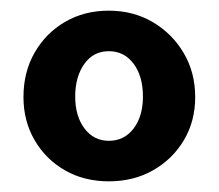

<svg xmlns="http://www.w3.org/2000/svg" viewBox="-20 -732 410 360"><path d="M184 -392Q138 -392 102 -412.5Q66 -433 45 -469Q24 -505 24 -550Q24 -597 45 -633.5Q66 -670 102 -691Q138 -712 184 -712Q230 -712 266.5 -690.5Q303 -669 324.5 -632.5Q346 -596 346 -550Q346 -505 325 -469.5Q304 -434 267.5 -413Q231 -392 184 -392ZM184 -468Q213 -468 230.5 -491Q248 -514 248 -551Q248 -589 230.5 -612.5Q213 -636 184 -636Q155 -636 138 -612Q121 -588 121 -551Q121 -514 138.5 -491Q156 -468 184 -468Z"/></svg>

Font: Lexend Deca Medium
Style: Regular
Weight: 500
Designer: Bonnie Shaver-Troup, Thomas Jockin
Foundry: Lexend
Version: Version 1.008; ttfautohint (v1.8.4.7-5d5b)